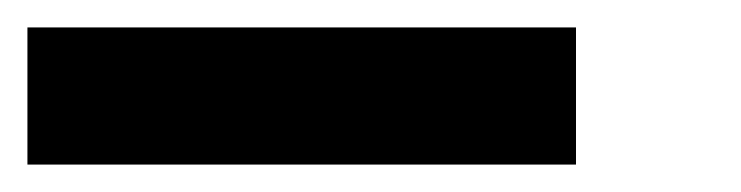

<svg xmlns="http://www.w3.org/2000/svg" viewBox="-20 -920 540 140"><path d="M0 -800V-900H400V-800Z"/></svg>

Font: GalmuriMono9 Regular
Style: Regular
Weight: 400
Designer: Lee Minseo (quiple)
Version: Version 2.399;hotconv 1.1.1;makeotfexe 2.6.0 DEVELOPMENT